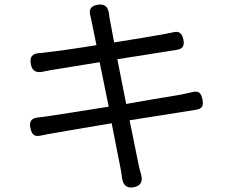

<svg xmlns="http://www.w3.org/2000/svg" viewBox="-20 -795 1020 846"><path d="M671 -284 792 -303C810 -306 827 -309 841 -311C871 -315 878 -328 872 -357C866 -386 856 -396 827 -389C813 -386 796 -382 777 -378L657 -358L536 -337L497 -534L725 -570C735 -572 746 -573 756 -575C785 -579 794 -592 788 -621C782 -650 768 -660 740 -652C730 -650 721 -648 710 -646C668 -638 578 -623 483 -608L463 -714C462 -721 461 -728 460 -735C456 -766 441 -779 410 -774C379 -769 370 -752 379 -722C381 -714 382 -707 384 -699L405 -596C313 -581 227 -569 189 -565C176 -563 165 -562 153 -561C121 -559 110 -543 116 -512C121 -483 139 -473 168 -479C180 -481 191 -484 204 -486L419 -521L459 -325C347 -307 240 -290 191 -283C180 -281 166 -280 153 -278C121 -276 107 -263 114 -231C120 -201 132 -191 162 -198C175 -201 191 -204 209 -207C257 -216 362 -233 472 -252L511 -54C514 -39 516 -24 518 -9C523 21 539 36 569 30C600 24 610 6 602 -25C598 -39 594 -54 591 -68L551 -265Z"/></svg>

Font: GenSenRounded2 TW R
Style: Regular
Weight: 400
Version: Version 2.100;PS 2.1;hotconv 16.6.51;makeotf.lib2.5.65220 DE